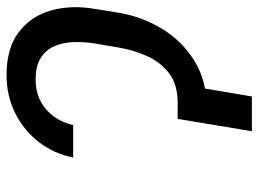

<svg xmlns="http://www.w3.org/2000/svg" viewBox="-120 -657 777 577"><g transform="rotate(-90 268.5 -368.5)"><path d="M225.1 -223.1H248.5Q303.2 -223.1 336.9 -249Q370.6 -274.9 388.7 -315.7Q406.7 -356.4 414.1 -399.9L426.3 -472.2Q431.6 -504.9 430.4 -536.6Q429.2 -568.4 418 -594Q406.7 -619.6 382.6 -634.8Q358.4 -649.9 317.9 -649.9Q265.1 -649.9 229 -618.9Q192.9 -587.9 181.2 -537.1H83.5Q95.2 -594.7 129.9 -639.9Q164.6 -685.1 216.6 -711.2Q268.6 -737.3 331.5 -737.3Q412.6 -737.3 460.7 -700.4Q508.8 -663.6 525.6 -603.3Q542.5 -543 530.3 -472.2L518.6 -399.9Q506.8 -329.6 470 -269.3Q433.1 -209 373.5 -172.4Q314 -135.7 232.9 -135.7H210ZM304.7 -223.1 267.1 0H162.6L199.7 -223.1Z"/></g></svg>

Font: Inter 17pt
Style: Italic
Weight: 400
Italic angle: -9.3988°
Version: Version 4.001;git-66647c0bb